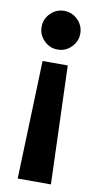

<svg xmlns="http://www.w3.org/2000/svg" viewBox="-83 -546 408 792"><g transform="rotate(10 120.5 -149.5)"><path d="M173.4 -287.3 190.2 208H51L67.9 -287.3ZM120.5 -506.6Q153.5 -506.6 177.5 -482.7Q201.5 -458.8 201.5 -425.5Q201.5 -392.5 177.5 -368.5Q153.5 -344.5 120.5 -344.5Q87.3 -344.5 63.4 -368.5Q39.4 -392.5 39.4 -425.5Q39.4 -458.8 63.4 -482.7Q87.3 -506.6 120.5 -506.6Z"/></g></svg>

Font: Red Hat Display VF
Style: Regular
Weight: 300
Designer: Pentagram, MCKL
Foundry: Pentagram, MCKL
Version: Version 1.023